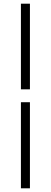

<svg xmlns="http://www.w3.org/2000/svg" viewBox="-20 -770 275 1040"><path d="M93.3 250V-216.3H142.1V250ZM93.3 -286.1V-750H142.1V-286.1Z"/></svg>

Font: Varta Light Light
Style: Regular
Weight: 300
Version: Version 1.004